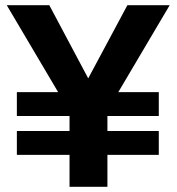

<svg xmlns="http://www.w3.org/2000/svg" viewBox="-20 -720 681 740"><path d="M45 -123V-215H248V-273H45V-365H204L6 -700H170L320 -418L471 -700H634L436 -365H592V-273H394V-215H592V-123H394V0H248V-123Z"/></svg>

Font: Von Semi
Style: Regular
Weight: 600
Version: Version 4.000; ttfautohint (v1.8.4.7-5d5b)